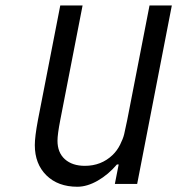

<svg xmlns="http://www.w3.org/2000/svg" viewBox="-20 -687 707 717"><path d="M194.7 -161.5Q194.7 -117.2 222.3 -92.4Q250 -67.7 296.9 -67.7Q358.1 -67.7 400.4 -108.1Q417.3 -124.3 428.4 -146.5Q439.5 -168.6 443.7 -185.9Q447.9 -203.1 455.1 -238.9L538.4 -666.7H621.7L492.2 0H408.9L423.2 -72.9H416.7Q384.8 -35.2 345.1 -12.4Q305.3 10.4 268.9 10.4Q196.6 10.4 153.3 -32.2Q110 -74.9 110 -145.2Q110 -176.4 121.7 -238.9L205.1 -666.7H288.4L205.1 -238.9Q194.7 -185.5 194.7 -161.5Z"/></svg>

Font: TypoPRO Monoid
Style: Italic
Weight: 400
Width: 4
Italic angle: -11°
Monospace: yes
Version: Version 0.61